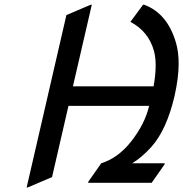

<svg xmlns="http://www.w3.org/2000/svg" viewBox="-20 -777 779 816"><path d="M93.3 19.5 262.2 -712.9 365.2 -756.8H370.1L290 -410.2H632.8Q641.6 -460 641.6 -498.5Q641.6 -532.7 634.8 -558.6Q612.3 -643.1 534.2 -684.1L587.9 -756.8H592.8Q690.9 -720.7 727.5 -596.7Q739.3 -557.1 739.3 -506.8Q739.3 -446.3 721.7 -368.7Q688 -224.6 623 -152.3Q583 -107.9 541.5 -83H680.2L679.2 -78.1L624.5 0H354.5L355.5 -4.9L410.2 -83Q481.9 -105.5 536.6 -174.8Q595.7 -249.5 613.8 -327.1H271L201.2 -24.4L98.1 19.5Z"/></svg>

Font: Nova Script
Style: Regular
Weight: 400
Italic angle: -13°
Version: Version 2.001